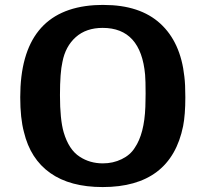

<svg xmlns="http://www.w3.org/2000/svg" viewBox="-20 -736 834 778"><path d="M62 -342Q62 -695 362 -715Q364 -715 376 -715.5Q388 -716 394 -716H400Q547 -716 629.5 -640.5Q712 -565 727 -426Q731 -395 731 -342Q731 -271 722 -225Q672 22 396 22Q264 22 183.5 -35Q103 -92 77 -201Q62 -257 62 -342ZM568 -433Q551 -623 396 -623Q329 -623 287 -585.5Q245 -548 233 -485Q223 -442 223 -350Q223 -252 238 -200Q259 -129 303 -101Q344 -74 397 -74Q438 -74 473 -91Q508 -108 526 -137Q565 -194 569 -303Q569 -308 569.5 -326.5Q570 -345 570 -357Q570 -409 568 -433Z"/></svg>

Font: KaTeX_SansSerif
Style: Bold
Weight: 700
Version: Version 1.1; ttfautohint (v1.3)